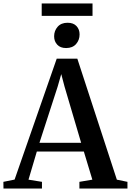

<svg xmlns="http://www.w3.org/2000/svg" viewBox="-42 -1085 754 1105"><path d="M42 -51.5 284.5 -747.5H403L630.5 -51L691.5 -38.5V0H415V-38.5L489.5 -51L440.5 -213H170L122 -51L199.5 -38.5V0H-22L-22.5 -38.5ZM425 -263 329.5 -586.5 310.5 -658.5 289.5 -585.5 185 -263ZM338 -808.5Q305.5 -808.5 287.5 -827.8Q269.5 -847 269.5 -876Q269.5 -908 289.8 -931Q310 -954 346.5 -954H347.5Q380.5 -954 398.2 -935Q416 -916 416 -887Q416 -854.5 395.8 -831.5Q375.5 -808.5 339 -808.5ZM490.5 -1065V-993.5H198V-1065Z"/></svg>

Font: Merriweather 72pt SemiBold
Style: Regular
Weight: 600
Version: Version 2.100